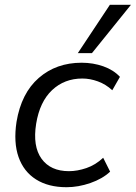

<svg xmlns="http://www.w3.org/2000/svg" viewBox="-20 -773 567 802"><path d="M258 9Q182 9 130.5 -23.5Q79 -56 57.5 -117Q36 -178 49 -264Q69 -384 142 -447.5Q215 -511 321 -511Q369 -511 411.5 -496Q454 -481 481 -452L449 -396Q422 -421 389 -433Q356 -445 324 -445Q249 -445 197.5 -396.5Q146 -348 131 -256Q116 -162 153.5 -110Q191 -58 268 -58Q303 -58 341 -71Q379 -84 411 -114L440 -56Q408 -26 357.5 -8.5Q307 9 258 9ZM305 -551 439 -753H527L364 -551Z"/></svg>

Font: Mulish
Style: Italic
Weight: 400
Italic angle: -9°
Designer: Vernon Adams
Foundry: Vernon Adams
Version: Version 3.603; ttfautohint (v1.8.3)